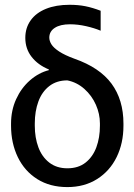

<svg xmlns="http://www.w3.org/2000/svg" viewBox="-20 -759 552 789"><path d="M265.6 -739.3Q301.8 -739.3 331.1 -733.4Q360.4 -727.5 393.6 -714.8V-632.8Q368.2 -643.6 334 -651.4Q299.8 -659.2 267.6 -659.2Q227.5 -659.2 205.1 -644.5Q182.6 -629.9 182.6 -604.5Q182.6 -590.8 191.4 -576.7Q200.2 -562.5 223.1 -547.4Q246.1 -532.2 286.1 -517.6Q389.6 -481.4 438.5 -415Q487.3 -348.6 487.3 -251V-242.2Q487.3 -170.9 459.5 -113.8Q431.6 -56.6 379.4 -23.4Q327.1 9.8 256.8 9.8Q185.5 9.8 133.3 -22.9Q81.1 -55.7 53.2 -113.3Q25.4 -170.9 25.4 -242.2V-251Q25.4 -305.7 46.4 -351.6Q67.4 -397.5 103 -428.7Q138.7 -460 180.7 -470.7V-473.6Q135.7 -492.2 109.9 -525.4Q84 -558.6 84 -603.5Q84 -644.5 106 -675.3Q127.9 -706.1 168.9 -722.7Q210 -739.3 265.6 -739.3ZM256.8 -67.4Q301.8 -67.4 331.5 -90.8Q361.3 -114.3 376 -153.8Q390.6 -193.4 390.6 -242.2V-252Q390.6 -291 374 -328.6Q357.4 -366.2 326.7 -393.6Q295.9 -420.9 256.8 -428.7Q212.9 -428.7 182.6 -405.3Q152.3 -381.8 137.7 -341.8Q123 -301.8 123 -252V-242.2Q123 -193.4 137.7 -153.8Q152.3 -114.3 182.6 -90.8Q212.9 -67.4 256.8 -67.4Z"/></svg>

Font: Pretendard JP Variable
Style: Regular
Weight: 400
Designer: Base glyphs from Inter by Rasmus Andersson; Hangul glyphs from Noto Sans CJK(Source Han Sans) by Jang Soo-young and Kang
Foundry: Kil Hyung-jin
Version: Version 1.307;Glyphs 3.2 (3192)